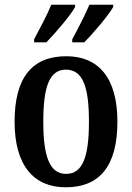

<svg xmlns="http://www.w3.org/2000/svg" viewBox="-20 -786 562 816"><path d="M287 -619V-606H338C378 -646 441 -721 461 -756V-766H360C341 -721 313 -667 287 -619ZM125 -619V-606H177C216 -646 280 -721 299 -756V-766H198C180 -721 150 -667 125 -619ZM259 10C404 10 479 -81 479 -269C479 -457 397 -547 262 -547C117 -547 42 -457 42 -269C42 -81 125 10 259 10ZM261 -47C190 -47 164 -123 164 -269C164 -415 189 -490 260 -490C333 -490 358 -415 358 -269C358 -123 333 -47 261 -47Z"/></svg>

Font: Noto Serif Bengali Condensed SemiBold
Style: Regular
Weight: 600
Width: 3
Designer: Juan Bruce, Universal Thirst, Indian Type Foundry and the Monotype Design Team.
Foundry: Monotype Imaging Inc.
Version: Version 2.003